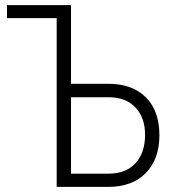

<svg xmlns="http://www.w3.org/2000/svg" viewBox="-20 -731 707 751"><path d="M257.8 -350.6V-51.8H404.8Q472.2 -51.8 509.8 -92.5Q547.4 -133.3 547.4 -203.6Q547.4 -271 510 -310.5Q472.7 -350.1 407.2 -350.6ZM7.3 -710.9H257.8V-403.3H403.3Q497.6 -403.3 550.5 -350.3Q603.5 -297.4 603.5 -202.6Q603.5 -108.4 550.3 -54.2Q497.1 0 403.3 0H201.7V-660.2H7.3Z"/></svg>

Font: MAUL Condensed Light
Style: Light
Weight: 300
Designer: MAUL
Version: Version 2.137; 2017; ttfautohint (v1.8.3)